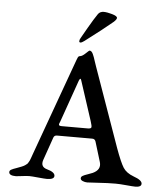

<svg xmlns="http://www.w3.org/2000/svg" viewBox="-56 -851 760 902"><g transform="rotate(5 324.5 -400.5)"><path d="M294 -656Q294 -663 299 -671Q301 -675 327.5 -721Q354 -767 370 -790Q379 -803 397 -803Q412 -803 436.5 -796Q461 -789 461 -780Q461 -773 448 -761Q403 -723 318 -659Q306 -650 300 -650Q294 -650 294 -656ZM238 -272Q232 -260 233.5 -255.5Q235 -251 247 -251H369Q384 -251 386 -257Q388 -263 380 -287L319 -474Q315 -488 308 -471ZM523 -4Q485 -4 442.5 -1Q400 2 389 2Q378 2 367.5 -2.5Q357 -7 357 -15Q357 -22 364.5 -26.5Q372 -31 388.5 -36.5Q405 -42 411 -45Q450 -63 440 -98L411 -193Q407 -205 395 -205H228Q216 -205 212 -194L174 -85Q163 -52 196 -43Q233 -33 233 -15Q233 2 198 2Q188 2 157 -1Q126 -4 116 -4Q102 -4 80.5 -1Q59 2 53 2Q20 2 20 -15Q20 -22 28 -26.5Q36 -31 52.5 -36.5Q69 -42 75 -45Q80 -47 84 -49Q88 -51 91 -53Q94 -55 97 -57.5Q100 -60 101.5 -61Q103 -62 105 -66Q107 -70 108 -71Q109 -72 111.5 -77.5Q114 -83 114.5 -85Q115 -87 118 -94.5Q121 -102 122 -106L275 -529Q279 -540 283 -551Q287 -562 289 -567.5Q291 -573 293 -577.5Q295 -582 297.5 -584Q300 -586 303 -586Q314 -587 329 -601.5Q344 -616 346 -616Q351 -616 355 -612.5Q359 -609 362.5 -601.5Q366 -594 368.5 -587Q371 -580 375.5 -566Q380 -552 383 -544L515 -171Q539 -105 554 -81.5Q569 -58 604 -45Q644 -31 644 -14Q644 2 615 2Q605 2 573 -1Q541 -4 523 -4Z"/></g></svg>

Font: EB Garamond 08
Style: Regular
Weight: 400
Version: Version 0.016 ; ttfautohint (v1.5)